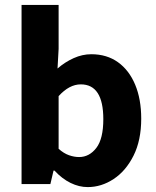

<svg xmlns="http://www.w3.org/2000/svg" viewBox="-20 -742 629 774"><path d="M333.5 12.2Q298.8 12.2 264.4 -4.6Q230 -21.5 199.7 -54.2H195.8L183.1 0H66.9V-722.2H216.3V-544.9L211.9 -465.8Q241.7 -491.7 276.9 -507.6Q312 -523.4 348.1 -523.4Q410.6 -523.4 455.6 -491.2Q500.5 -459 524.9 -400.6Q549.3 -342.3 549.3 -263.7Q549.3 -176.3 518.3 -114.5Q487.3 -52.7 438 -20.3Q388.7 12.2 333.5 12.2ZM298.8 -108.9Q339.8 -108.9 368.2 -145.5Q396.5 -182.1 396.5 -261.7Q396.5 -401.9 305.7 -401.9Q259.3 -401.9 216.3 -354.5V-142.1Q237.3 -123.5 258.3 -116.2Q279.3 -108.9 298.8 -108.9Z"/></svg>

Font: Akatab Black
Style: Regular
Weight: 900
Designer: SIL Global
Foundry: SIL Global
Version: Version 4.000